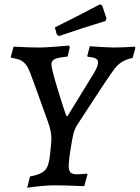

<svg xmlns="http://www.w3.org/2000/svg" viewBox="-20 -858 647 889"><path d="M287 -321H293L414 -518Q434 -551 434 -569Q434 -581 423 -587Q412 -593 386 -595L384 -599L396 -644L422 -642Q437 -641 465.5 -639.5Q494 -638 510 -638Q548 -638 604 -642L607 -636L594 -590Q563 -583 543.5 -570.5Q524 -558 508 -536.5Q492 -515 456 -461L341 -285Q326 -263 320 -239Q314 -215 305 -156L300 -119Q298 -97 298 -90Q298 -68 306.5 -59.5Q315 -51 335 -51Q354 -51 383 -54L385 -50L370 4Q276 0 234 0Q186 0 106 11L119 -41Q156 -48 174 -58.5Q192 -69 200 -88Q208 -107 212 -145L216 -184Q218 -206 218 -216Q218 -250 202 -294L135 -480Q119 -525 109.5 -544Q100 -563 83 -574.5Q66 -586 33 -590L30 -595L43 -642Q116 -638 155 -638Q205 -638 300 -647L303 -639L293 -596Q249 -592 233.5 -584.5Q218 -577 218 -560Q218 -540 248 -442Q278 -344 287 -321ZM253 -691 243 -698 234 -731Q329 -778 443 -838L453 -833L473 -773L469 -761Q357 -727 253 -691Z"/></svg>

Font: Alegreya Medium
Style: Italic
Weight: 500
Italic angle: -7°
Designer: Juan Pablo del Peral
Foundry: Huerta Tipografica
Version: Version 2.008; ttfautohint (v1.8)